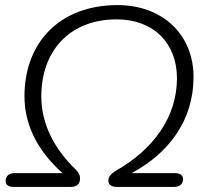

<svg xmlns="http://www.w3.org/2000/svg" viewBox="-20 -733 809 753"><path d="M33 0H258C278 0 294 -9 294 -33C294 -47 289 -55 278 -67C194 -148 142 -245 142 -355C142 -527 247 -657 438 -657C582 -657 674 -564 674 -426C674 -273 580 -145 432 -62C417 -52 405 -41 405 -25C405 -5 423 0 438 0H664C684 0 698 -11 698 -31C698 -45 687 -54 666 -54H496C642 -132 739 -261 739 -431C739 -598 617 -713 441 -713C213 -713 76 -565 76 -356C76 -246 124 -145 225 -54H36C15 -54 2 -42 2 -23C2 -9 12 0 33 0Z"/></svg>

Font: SN Pro Light
Style: Italic
Weight: 300
Italic angle: -8.99998°
Designer: Tobias Whetton
Foundry: Supernotes
Version: Version 1.001;Glyphs 3.2 (3249)